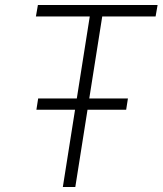

<svg xmlns="http://www.w3.org/2000/svg" viewBox="-20 -750 652 770"><path d="M232 0 281 -310H126L133 -355H288L340 -684H124L132 -730H612L604 -684H390L338 -355H493L486 -310H331L282 0Z"/></svg>

Font: NKDuy Mono Thin
Style: Italic
Weight: 100
Italic angle: -9°
Monospace: yes
Designer: NKDuy
Foundry: NKDuy
Version: Version 2.251; ttfautohint (v1.8.4.7-5d5b)